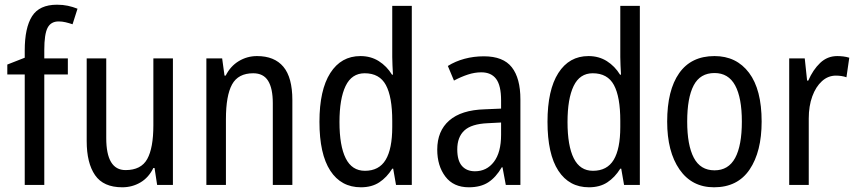

<svg xmlns="http://www.w3.org/2000/svg" viewBox="-20 -785 3636 815"><path d="M268 -469H168V0H85V-469H11V-511L85 -540V-571Q85 -667 116 -716Q147 -765 222 -765Q247 -765 268 -760.5Q289 -756 309 -748L288 -682Q273 -687 258.5 -690.5Q244 -694 229 -694Q196 -694 182 -667Q168 -640 168 -573V-537H268Z M714 -537V0H647L636 -72H631Q611 -31 576 -10.5Q541 10 499 10Q419 10 383.5 -41.5Q348 -93 348 -186V-537H431V-199Q431 -63 513 -63Q579 -63 605 -110Q631 -157 631 -253V-537Z M1071 -547Q1145 -547 1183 -501.5Q1221 -456 1221 -360V0H1138V-347Q1138 -410 1118 -442Q1098 -474 1055 -474Q991 -474 965 -426.5Q939 -379 939 -279V0H856V-537H923L933 -464H938Q958 -504 993.5 -525.5Q1029 -547 1071 -547Z M1512 10Q1428 10 1382 -60.5Q1336 -131 1336 -268Q1336 -403 1382 -475Q1428 -547 1510 -547Q1554 -547 1588 -525.5Q1622 -504 1644 -468H1648Q1647 -487 1646 -507.5Q1645 -528 1645 -543V-760H1728V0H1661L1649 -69H1645Q1622 -32 1590 -11Q1558 10 1512 10ZM1529 -60Q1589 -60 1617 -106.5Q1645 -153 1645 -246V-272Q1645 -374 1618 -424Q1591 -474 1528 -474Q1473 -474 1447 -420Q1421 -366 1421 -267Q1421 -166 1447.5 -113Q1474 -60 1529 -60Z M2034 -546Q2116 -546 2152.5 -499.5Q2189 -453 2189 -363V0H2127L2113 -75H2110Q2085 -32 2052.5 -11Q2020 10 1970 10Q1905 10 1870.5 -35.5Q1836 -81 1836 -150Q1836 -229 1887 -273.5Q1938 -318 2037 -321L2107 -324V-359Q2107 -422 2086 -450Q2065 -478 2023 -478Q1995 -478 1966 -468.5Q1937 -459 1907 -443L1881 -505Q1913 -525 1952 -535.5Q1991 -546 2034 -546ZM2050 -262Q1981 -259 1951 -231Q1921 -203 1921 -151Q1921 -103 1941 -80.5Q1961 -58 1996 -58Q2046 -58 2076.5 -98Q2107 -138 2107 -213V-265Z M2480 10Q2396 10 2350 -60.5Q2304 -131 2304 -268Q2304 -403 2350 -475Q2396 -547 2478 -547Q2522 -547 2556 -525.5Q2590 -504 2612 -468H2616Q2615 -487 2614 -507.5Q2613 -528 2613 -543V-760H2696V0H2629L2617 -69H2613Q2590 -32 2558 -11Q2526 10 2480 10ZM2497 -60Q2557 -60 2585 -106.5Q2613 -153 2613 -246V-272Q2613 -374 2586 -424Q2559 -474 2496 -474Q2441 -474 2415 -420Q2389 -366 2389 -267Q2389 -166 2415.5 -113Q2442 -60 2497 -60Z M3213 -269Q3213 -141 3162 -65.5Q3111 10 3011 10Q2917 10 2864.5 -65.5Q2812 -141 2812 -269Q2812 -402 2863 -474.5Q2914 -547 3013 -547Q3106 -547 3159.5 -476Q3213 -405 3213 -269ZM2897 -269Q2897 -169 2925 -115.5Q2953 -62 3013 -62Q3072 -62 3100.5 -114.5Q3129 -167 3129 -269Q3129 -370 3100.5 -422.5Q3072 -475 3013 -475Q2952 -475 2924.5 -422.5Q2897 -370 2897 -269Z M3534 -547Q3546 -547 3559 -545.5Q3572 -544 3585 -540L3573 -457Q3553 -464 3528 -464Q3495 -464 3469 -440.5Q3443 -417 3428 -376Q3413 -335 3413 -282V0H3330V-537H3396L3406 -443H3411Q3431 -489 3461.5 -518Q3492 -547 3534 -547Z"/></svg>

Font: Noto Sans Gurmukhi Condensed
Style: Regular
Weight: 400
Width: 3
Designer: Jelle Bosma - Monotype Design Team
Foundry: Monotype Imaging Inc.
Version: Version 2.004; ttfautohint (v1.8.4.7-5d5b)